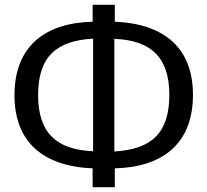

<svg xmlns="http://www.w3.org/2000/svg" viewBox="-20 -743 860 796"><path d="M454 -115V-582C605 -576 682 -506 682 -350C682 -190 607 -124 454 -115ZM138 -348C138 -508 213 -574 366 -583V-116C215 -122 138 -192 138 -348ZM780 -350C780 -537 669 -644 456 -653V-723H364V-653C166 -648 40 -551 40 -348C40 -161 151 -54 364 -45V33H456V-45C654 -50 780 -147 780 -350Z"/></svg>

Font: Fira Math
Style: Regular
Weight: 400
Designer: Xiangdong Zeng
Foundry: Xiangdong Zeng
Version: Version 0.3.4